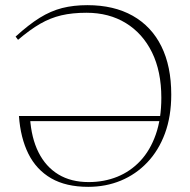

<svg xmlns="http://www.w3.org/2000/svg" viewBox="-20 -715 736 745"><path d="M75.5 -245 96.5 -258Q101.5 -179.5 129.5 -123.8Q157.5 -68 206.5 -38.2Q255.5 -8.5 324 -8.5Q384 -8.5 435.2 -29.2Q486.5 -50 524.8 -91Q563 -132 584.5 -193.2Q606 -254.5 606 -335.5Q606 -438 569.8 -511.8Q533.5 -585.5 468.2 -625.5Q403 -665.5 315.5 -665.5Q260.5 -665.5 218 -655.5Q175.5 -645.5 136 -622.8Q96.5 -600 50 -560.5L40.5 -573Q91.5 -619.5 134.2 -646Q177 -672.5 221.2 -683.8Q265.5 -695 319 -695Q422 -695 495 -653.8Q568 -612.5 606.2 -535.2Q644.5 -458 644.5 -348Q644.5 -263.5 620 -197.2Q595.5 -131 551.5 -84.8Q507.5 -38.5 449 -14.2Q390.5 10 322.5 10Q236 10 178.5 -23.2Q121 -56.5 90.2 -118.2Q59.5 -180 53.5 -265H616V-245Z"/></svg>

Font: Newsreader 36pt ExtraLight
Style: Regular
Weight: 250
Designer: Hugues Gentile
Foundry: Production Type
Version: Version 1.003